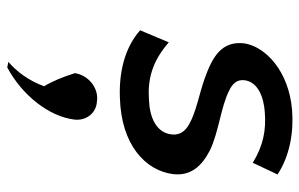

<svg xmlns="http://www.w3.org/2000/svg" viewBox="-172 -354 845 542"><g transform="rotate(90 251.0 -82.5)"><path d="M223 216C207 260 181 294 154 317C160 318 164 319 170 320C248 278 308 203 317 131C321 98 300 70 268 67H267C230 61 197 88 188 120C188 123 186 125 186 129C196 162 210 195 223 216ZM65 -55C116 -10 187 5 257 2C387 -2 461 -69 471 -148C477 -199 447 -230 404 -252C353 -277 280 -283 234 -307C218 -315 203 -327 206 -350C211 -388 254 -404 296 -407C347 -411 390 -403 439 -373L472 -443C419 -478 351 -489 290 -484C181 -475 112 -410 102 -350C94 -285 140 -259 202 -237C244 -222 297 -213 331 -193C347 -184 362 -169 359 -144C354 -100 310 -82 262 -80C205 -76 154 -88 99 -136Z"/></g></svg>

Font: Bluebird
Style: LiObl
Weight: 300
Designer: Jasper
Foundry: Cannot Into Space Fonts
Version: Version 0.98